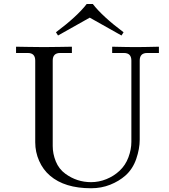

<svg xmlns="http://www.w3.org/2000/svg" viewBox="-20 -954 870 987"><path d="M267.6 -788.1Q377 -870.1 425.8 -933.6H457Q505.9 -870.1 615.2 -788.1L604.5 -771.5L441.4 -863.3L278.3 -771.5ZM62.5 -681.6V-713.9Q64.5 -713.9 122.6 -712.9Q180.7 -711.9 206.1 -711.9Q231.4 -711.9 289.6 -712.9Q347.7 -713.9 349.6 -713.9V-681.6H289.1Q251 -681.6 251 -642.6V-203.1Q251 -163.6 266.8 -124.3Q282.7 -85 316.4 -60.5Q375.5 -17.6 448.2 -17.6Q488.8 -17.6 527.1 -33.2Q565.4 -48.8 594.7 -76.2Q625 -104.5 640.1 -145Q655.3 -185.5 655.3 -224.6V-642.6Q655.3 -681.6 617.2 -681.6H556.6V-713.9Q559.1 -713.9 580.3 -713.4Q601.6 -712.9 629.6 -712.4Q657.7 -711.9 676.8 -711.9Q695.8 -711.9 723.9 -712.4Q752 -712.9 773.2 -713.4Q794.4 -713.9 796.9 -713.9V-681.6H736.3Q698.2 -681.6 698.2 -642.6V-236.3Q698.2 -189 680.4 -137.2Q662.6 -85.4 625 -51.8Q591.8 -22.5 546.4 -4.4Q501 13.7 448.2 13.7Q312.5 13.7 237.3 -50.8Q201.2 -81.5 181.2 -127Q161.1 -172.4 161.1 -222.7V-642.6Q161.1 -681.6 123 -681.6Z"/></svg>

Font: Theano Old Style
Style: Regular
Weight: 400
Designer: Alexey Kryukov
Version: Version 2.00